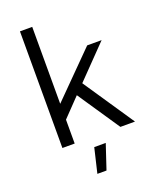

<svg xmlns="http://www.w3.org/2000/svg" viewBox="-172 -837 918 1148"><g transform="rotate(-20 286.5 -262.5)"><path d="M100.1 0ZM469.2 0 289.1 -267.1 178.2 -151.9V0H100.1V-742.2H178.2V-252.9L449.2 -525.9H541L344.2 -323.2L562 0ZM280.8 60.1H354L301.8 216.8H243.7Z"/></g></svg>

Font: Argentum Sans Light
Style: Regular
Weight: 300
Designer: Julieta Ulanovsky (Modified by Cristiano Sobral)
Foundry: Julieta Ulanovsky
Version: Version 1.000; ttfautohint (v1.5.65-e2d9)